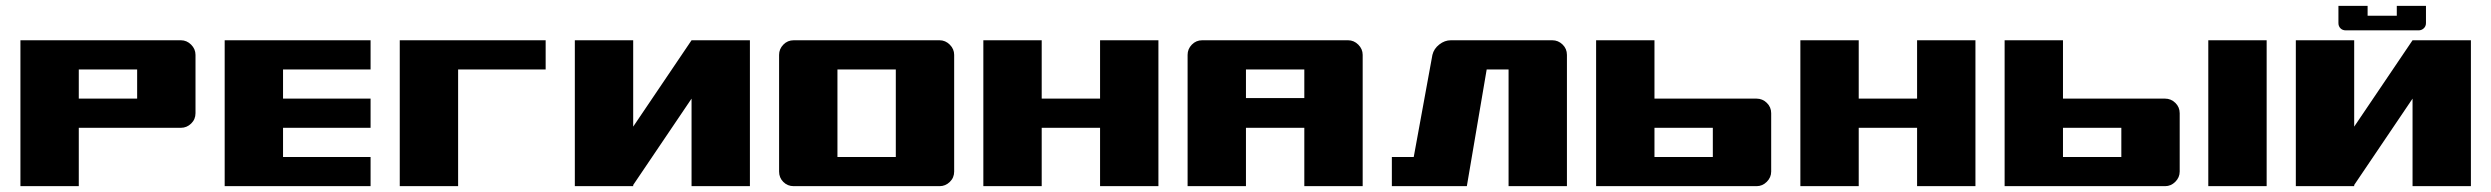

<svg xmlns="http://www.w3.org/2000/svg" viewBox="-20 -638 8538 658"><path d="M50 -500H600Q620 -500 635 -485Q650 -470 650 -450V-250Q650 -229 635 -214.5Q620 -200 600 -200H250V0H50ZM250 -400V-300H450V-400Z M750 -500H1250V-400H950V-300H1250V-200H950V-100H1250V0H750Z M1350 -500H1850V-400H1550V0H1350Z M2550 0H2350V-300L2150 -4V0H1950V-500H2150V-204L2350 -500H2550Z M3200 -500Q3220 -500 3235 -485Q3250 -470 3250 -450V-50Q3250 -29 3235 -14.5Q3220 0 3200 0H2700Q2679 0 2664.5 -14.5Q2650 -29 2650 -50V-450Q2650 -470 2664.5 -485Q2679 -500 2700 -500ZM2850 -400V-100H3050V-400Z M3350 -500H3550V-300H3750V-500H3950V0H3750V-200H3550V0H3350Z M4050 -450Q4050 -470 4064.5 -485Q4079 -500 4100 -500H4600Q4620 -500 4635 -485Q4650 -470 4650 -450V0H4450V-200H4250V0H4050ZM4450 -302V-400H4250V-302Z M4750 -100H4825L4889 -450Q4894 -471 4912.5 -485.5Q4931 -500 4952 -500H5300Q5320 -500 5335 -485.5Q5350 -471 5350 -450V0H5150V-400H5075L5007 0H4750Z M5850 -100V-200H5650V-100ZM5450 -500H5650V-300H6000Q6020 -300 6035 -285.5Q6050 -271 6050 -250V-50Q6050 -30 6035 -15Q6020 0 6000 0H5450Z M6150 -500H6350V-300H6550V-500H6750V0H6550V-200H6350V0H6150Z M7250 -100V-200H7050V-100ZM6850 -500H7050V-300H7400Q7420 -300 7435 -285.5Q7450 -271 7450 -250V-50Q7450 -30 7435 -15Q7420 0 7400 0H6850ZM7548 -500H7748V0H7548Z M8448 0H8248V-300L8048 -4V0H7848V-500H8048V-204L8248 -500H8448ZM8019 -534Q8008 -534 8001 -541Q7994 -548 7994 -559V-618H8094V-584H8194V-618H8294V-559Q8294 -548 8286.5 -541Q8279 -534 8269 -534Z"/></svg>

Font: Tokeely Brookings
Style: Regular
Weight: 400
Designer: Peter Wiegel
Foundry: Peter Wiegel
Version: Version 2.001